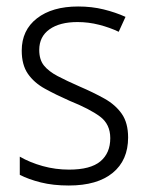

<svg xmlns="http://www.w3.org/2000/svg" viewBox="-20 -562 456 592"><path d="M375 -138Q375 -68 327.5 -29Q280 10 192 10Q144 10 106 0.5Q68 -9 41 -23V-79Q72 -61 111.5 -50Q151 -39 193 -39Q259 -39 289.5 -64.5Q320 -90 320 -136Q320 -179 288.5 -202.5Q257 -226 195 -251Q152 -270 118.5 -288.5Q85 -307 66 -334.5Q47 -362 47 -406Q47 -469 94 -505.5Q141 -542 221 -542Q263 -542 299.5 -533Q336 -524 367 -510L346 -464Q319 -477 286 -485.5Q253 -494 219 -494Q164 -494 132.5 -471.5Q101 -449 101 -408Q101 -378 115.5 -360Q130 -342 157.5 -327.5Q185 -313 226 -295Q268 -277 302 -258Q336 -239 355.5 -211Q375 -183 375 -138Z"/></svg>

Font: Noto Sans Kannada SemiCondensed Light
Style: Regular
Weight: 300
Width: 4
Designer: Jelle Bosma - Monotype Design Team
Foundry: Monotype Imaging Inc.
Version: Version 2.005; ttfautohint (v1.8.4.7-5d5b)